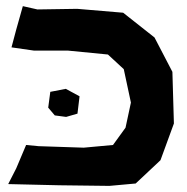

<svg xmlns="http://www.w3.org/2000/svg" viewBox="-20 -608 612 628"><path d="M195.3 -317.4 144.5 -307.6 137.7 -255.9 159.2 -230.5 196.3 -225.6 233.4 -236.3 240.2 -293ZM54.7 -587.9 33.2 -511.7 17.6 -453.1 91.8 -442.4H203.1L333 -429.7L384.8 -381.8L408.2 -272.5L390.6 -190.4L349.6 -133.8L253.9 -125L106.4 -129.9L65.4 -133.8L33.2 -57.6L6.8 -5.9L173.8 -2L337.9 0L423.8 -7.8L504.9 -84L548.8 -204.1L543.9 -373L485.4 -485.4L382.8 -566.4L232.4 -579.1L102.5 -577.1Z"/></svg>

Font: MaokenAssortedSans-TC
Style: Regular
Weight: 500
Version: Version 0.83